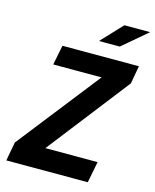

<svg xmlns="http://www.w3.org/2000/svg" viewBox="-135 -1029 901 1119"><g transform="rotate(15 315.0 -469.5)"><path d="M156 -730 132.5 -611H424L34 -113.5L13 0H504.5L529.5 -128H214.5L598 -621.5L617.5 -730ZM354.5 -812 474 -939H629.5L480 -812Z"/></g></svg>

Font: Monaspace Neon
Style: Bold Italic
Weight: 700
Italic angle: -11°
Designer: Riley Cran & the Lettermatic Team
Foundry: Lettermatic
Version: Version 1.200 (Monaspace Neon)